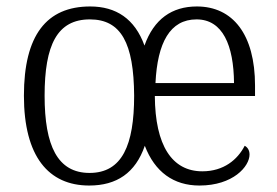

<svg xmlns="http://www.w3.org/2000/svg" viewBox="-20 -564 857 594"><path d="M256 10C341 10 399 -29 428 -113C459 -32 517 10 597 10C701 10 752 -49 752 -86C752 -100 745 -109 737 -113C715 -70 672 -34 606 -34C512 -34 460 -114 459 -267H769V-299C769 -458 700 -544 589 -544C512 -544 456 -505 427 -423C397 -506 339 -544 259 -544C124 -544 54 -455 54 -268C54 -80 130 10 256 10ZM704 -307H461C467 -432 506 -504 588 -504C669 -504 703 -424 704 -307ZM257 -29C158 -29 118 -113 118 -268C118 -425 157 -504 258 -504C355 -504 394 -430 395 -268C395 -115 358 -29 257 -29Z"/></svg>

Font: Noto Serif Devanagari SemiCondensed Light
Style: Regular
Weight: 300
Width: 4
Designer: Universal Thirst, Indian Type Foundry and the Monotype Design Team
Foundry: Monotype Imaging Inc.
Version: Version 2.004